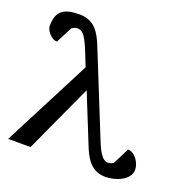

<svg xmlns="http://www.w3.org/2000/svg" viewBox="-125 -804 910 934"><g transform="rotate(20 329.5 -337.0)"><path d="M577 -150 534 -65C524 -59 515 -56 506 -56C491 -56 481 -65 473 -75C458 -93 448 -116 437 -143L264 -572C240 -631 211 -687 131 -687C52 -687 13 -664 13 -585C13 -578 15 -571 19 -564C28 -547 48 -525 72 -525L116 -610C125 -615 132 -620 144 -620C170 -620 183 -599 194 -579C213 -543 229 -496 246 -455L11 1H127L289 -352L387 -109C410 -50 439 13 519 13C570 13 643 -15 643 -69C643 -104 613 -150 577 -150Z"/></g></svg>

Font: Veleka
Style: Regular
Weight: 400
Designer: Stefan Peev, Context Ltd, 2016; SIL International, 1997-2014.
Foundry: Stefan Peev, Context Ltd, 2016
Version: Version 1.000